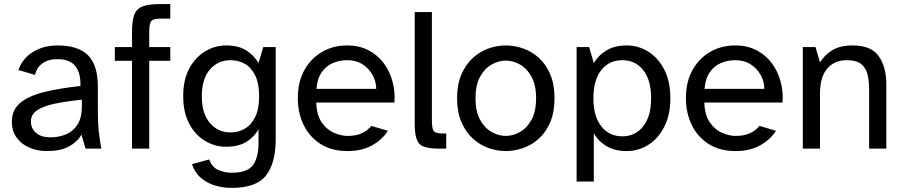

<svg xmlns="http://www.w3.org/2000/svg" viewBox="-20 -726 4418 938"><path d="M209 12Q162 12 123 -5Q84 -22 61 -54Q38 -86 38 -131Q38 -190 79.5 -224Q121 -258 196.5 -276.5Q272 -295 373 -306Q375 -369 348 -403Q321 -437 261 -437Q216 -437 187.5 -416.5Q159 -396 151 -360L70 -384Q90 -441 141.5 -472.5Q193 -504 260 -504Q363 -504 410.5 -455.5Q458 -407 458 -303V-187Q458 -125 463 -80Q468 -35 475 0H398L378 -68Q356 -31 315 -9.5Q274 12 209 12ZM227 -55Q266 -55 301 -69Q336 -83 358 -116.5Q380 -150 380 -208V-239Q304 -231 248 -219.5Q192 -208 161.5 -187.5Q131 -167 131 -133Q131 -98 156.5 -76.5Q182 -55 227 -55Z M625 0V-429H541V-496H625V-570Q625 -621 635 -651Q645 -681 674 -693.5Q703 -706 758 -706H812V-635H760Q728 -635 718.5 -622Q709 -609 709 -571V-496H812V-429H709V0Z M1111 192Q1071 192 1031.5 180.5Q992 169 961.5 143Q931 117 918 76L1002 53Q1016 92 1048 105Q1080 118 1111 118Q1188 118 1215.5 81Q1243 44 1243 -28V-94Q1220 -55 1182 -32Q1144 -9 1085 -9Q1030 -9 982 -37.5Q934 -66 904.5 -121.5Q875 -177 875 -256Q875 -336 904.5 -391Q934 -446 982 -475Q1030 -504 1085 -504Q1144 -504 1182 -480.5Q1220 -457 1243 -418L1266 -496H1327V-47Q1327 71 1279.5 131.5Q1232 192 1111 192ZM1106 -79Q1144 -79 1175.5 -97Q1207 -115 1226.5 -154Q1246 -193 1246 -256Q1246 -319 1226.5 -358Q1207 -397 1175.5 -414.5Q1144 -432 1106 -432Q1045 -432 1005.5 -386.5Q966 -341 966 -256Q966 -171 1005.5 -125Q1045 -79 1106 -79Z M1678 12Q1600 12 1546 -22.5Q1492 -57 1463.5 -115.5Q1435 -174 1435 -247Q1435 -326 1467 -383.5Q1499 -441 1553.5 -472.5Q1608 -504 1676 -504Q1735 -504 1780 -480.5Q1825 -457 1854.5 -417.5Q1884 -378 1897.5 -328Q1911 -278 1907 -225H1525Q1527 -163 1552.5 -127Q1578 -91 1613 -76.5Q1648 -62 1678 -62Q1720 -62 1748.5 -75.5Q1777 -89 1794 -111L1875 -87Q1848 -44 1798 -16Q1748 12 1678 12ZM1526 -292H1818Q1818 -327 1800.5 -359Q1783 -391 1751.5 -411.5Q1720 -432 1676 -432Q1639 -432 1606 -418Q1573 -404 1551.5 -373Q1530 -342 1526 -292Z M2123 0Q2076 0 2050.5 -9.5Q2025 -19 2015.5 -46Q2006 -73 2006 -124V-667H2090V-138Q2090 -100 2098 -87Q2106 -74 2141 -74H2160V0Z M2451 12Q2408 12 2366 -3Q2324 -18 2289.5 -49.5Q2255 -81 2234 -130Q2213 -179 2213 -246Q2213 -313 2234 -362Q2255 -411 2289.5 -442.5Q2324 -474 2366 -489Q2408 -504 2451 -504Q2494 -504 2536.5 -489Q2579 -474 2613.5 -442.5Q2648 -411 2668.5 -362Q2689 -313 2689 -246Q2689 -179 2668.5 -130Q2648 -81 2613.5 -49.5Q2579 -18 2536.5 -3Q2494 12 2451 12ZM2451 -62Q2487 -62 2521 -81.5Q2555 -101 2577 -141.5Q2599 -182 2599 -246Q2599 -310 2577 -350.5Q2555 -391 2521 -410.5Q2487 -430 2451 -430Q2416 -430 2381.5 -410.5Q2347 -391 2325 -350.5Q2303 -310 2303 -246Q2303 -182 2325 -141.5Q2347 -101 2381.5 -81.5Q2416 -62 2451 -62Z M2797 161V-496H2858L2881 -418Q2904 -457 2944 -480.5Q2984 -504 3042 -504Q3099 -504 3147.5 -473.5Q3196 -443 3225.5 -385.5Q3255 -328 3255 -246Q3255 -165 3225.5 -107Q3196 -49 3147.5 -18.5Q3099 12 3042 12Q2984 12 2944 -11.5Q2904 -35 2881 -75V161ZM3020 -60Q3084 -60 3122.5 -109Q3161 -158 3161 -246Q3161 -335 3122.5 -383.5Q3084 -432 3020 -432Q2956 -432 2917.5 -383.5Q2879 -335 2879 -246Q2879 -158 2917.5 -109Q2956 -60 3020 -60Z M3574 12Q3496 12 3442 -22.5Q3388 -57 3359.5 -115.5Q3331 -174 3331 -247Q3331 -326 3363 -383.5Q3395 -441 3449.5 -472.5Q3504 -504 3572 -504Q3631 -504 3676 -480.5Q3721 -457 3750.5 -417.5Q3780 -378 3793.5 -328Q3807 -278 3803 -225H3421Q3423 -163 3448.5 -127Q3474 -91 3509 -76.5Q3544 -62 3574 -62Q3616 -62 3644.5 -75.5Q3673 -89 3690 -111L3771 -87Q3744 -44 3694 -16Q3644 12 3574 12ZM3422 -292H3714Q3714 -327 3696.5 -359Q3679 -391 3647.5 -411.5Q3616 -432 3572 -432Q3535 -432 3502 -418Q3469 -404 3447.5 -373Q3426 -342 3422 -292Z M3902 0V-496H3964L3986 -421Q4007 -456 4045 -480Q4083 -504 4146 -504Q4236 -504 4273 -451.5Q4310 -399 4310 -314V0H4226V-289Q4226 -327 4219 -359.5Q4212 -392 4188.5 -412Q4165 -432 4117 -432Q4056 -432 4021 -390.5Q3986 -349 3986 -269V0Z"/></svg>

Font: Atkinson Hyperlegible
Style: Regular
Weight: 400
Designer: Elliott Scott, Megan Eiswerth, Linus Boman, Theodore Petrosky
Foundry: Braille Institute
Version: Version 1.006; ttfautohint (v1.8.3)